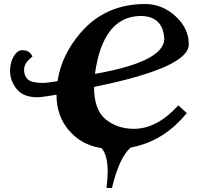

<svg xmlns="http://www.w3.org/2000/svg" viewBox="-20 -716 1000 942"><path d="M445.8 -353.5Q780.8 -412.1 786.1 -523.4Q780.8 -637.7 668 -637.7Q484.4 -633.8 445.8 -353.5ZM529.3 206.1H502.4Q508.3 161.1 508.3 125.5Q508.3 44.4 478 10.7L466.8 8.8Q374 -8.8 315.7 -79.3Q257.3 -149.9 257.3 -249V-251.5Q194.8 -240.2 164.6 -238.8Q93.3 -238.8 61.3 -279.8Q29.3 -320.8 29.3 -368.7Q29.8 -410.2 47.6 -439.9Q65.4 -469.7 89.8 -469.7Q126 -469.7 139.2 -438.5Q98.1 -407.2 98.1 -374Q98.1 -343.3 116.9 -326.2Q135.7 -309.1 189.5 -309.1Q210.9 -309.1 262.2 -317.9Q282.2 -448.7 378.4 -558.6Q499 -696.3 692.4 -696.3Q774.9 -696.3 840.6 -637Q906.2 -577.6 906.2 -498Q906.2 -383.8 441.4 -289.6Q441.4 -177.2 498.3 -130.6Q555.2 -84 637.7 -84Q750.5 -84 855 -199.2L896.5 -161.1Q792 -33.7 649.9 1.5L621.6 7.8Q565.9 54.2 529.3 206.1Z"/></svg>

Font: Kelvinch
Style: Bold Italic
Weight: 700
Italic angle: -10°
Designer: Paul James Miller
Foundry: High-Logic / Made with FontCreator
Version: Version 3.30 September 23, 2016